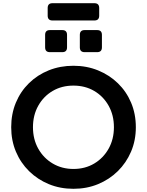

<svg xmlns="http://www.w3.org/2000/svg" viewBox="-20 -1168 918 1200"><path d="M439 12Q356 12 285.5 -17Q215 -46 162 -98Q109 -150 79.5 -220Q50 -290 50 -373Q50 -456 79 -526Q108 -596 161 -648Q214 -700 285 -728.5Q356 -757 439 -757Q522 -757 593 -728Q664 -699 717 -647.5Q770 -596 799.5 -526Q829 -456 829 -373Q829 -290 799 -220Q769 -150 716 -98Q663 -46 592.5 -17Q522 12 439 12ZM439 -112Q512 -112 569 -146Q626 -180 659 -239Q692 -298 692 -373Q692 -448 659 -507Q626 -566 569 -599.5Q512 -633 439 -633Q366 -633 309 -599.5Q252 -566 219 -507Q186 -448 186 -373Q186 -298 219 -239Q252 -180 309.5 -146Q367 -112 439 -112ZM308 -1040Q278 -1040 278 -1070V-1118Q278 -1148 308 -1148H570Q600 -1148 600 -1118V-1070Q600 -1040 570 -1040ZM292 -842Q262 -842 262 -872V-950Q262 -980 292 -980H369Q399 -980 399 -950V-872Q399 -842 369 -842ZM509 -842Q479 -842 479 -872V-950Q479 -980 509 -980H587Q617 -980 617 -950V-872Q617 -842 587 -842Z"/></svg>

Font: Pitagon Sans Text
Style: Bold
Weight: 700
Designer: Travis Tran
Foundry: Pitagon
Version: Version 1.001; ttfautohint (v1.8.4.7-5d5b);gftools[0.9.26]